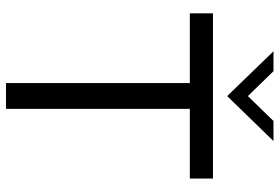

<svg xmlns="http://www.w3.org/2000/svg" viewBox="-166 -766 932 640"><g transform="rotate(90 300.0 -446.0)"><path d="M300.3 -737.3 150.9 -891.6H217.3L300.3 -806.2L383.3 -891.6H450.2ZM256.8 0V-612.8H24.4V-689.9H575.2V-612.8H342.8V0Z"/></g></svg>

Font: HK Grotesk Medium Legacy
Style: Regular
Weight: 500
Designer: Alfredo Marco Pradil
Foundry: Hanken Design Co.
Version: Version 2.022;PS 002.022;hotconv 1.0.88;makeotf.lib2.5.64775